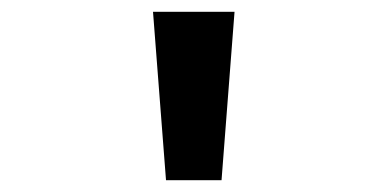

<svg xmlns="http://www.w3.org/2000/svg" viewBox="-20 -720 656 325"><path d="M261 -415 239 -700H377L355 -415Z"/></svg>

Font: Overpass Mono Light
Style: Regular
Weight: 300
Monospace: yes
Designer: Delve Withrington, Dave Bailey
Foundry: Delve Fonts LLC
Version: Version 4.000